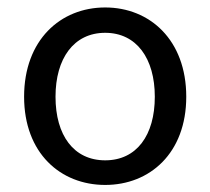

<svg xmlns="http://www.w3.org/2000/svg" viewBox="-20 -495 574 525"><path d="M45.9 -230.5C45.9 -76.2 145.5 10.7 267.6 10.7C389.6 10.7 489.3 -76.2 489.3 -230.5C489.3 -385.7 389.6 -474.6 267.6 -474.6C145.5 -474.6 45.9 -385.7 45.9 -230.5ZM403.3 -230.5C403.3 -125 353.5 -56.6 267.6 -56.6C181.6 -56.6 131.8 -125 131.8 -230.5C131.8 -335 181.6 -405.3 267.6 -405.3C353.5 -405.3 403.3 -335 403.3 -230.5Z"/></svg>

Font: Ed Sans Neue
Style: Regular
Weight: 400
Designer: Stephen Hutchings
Version: Version 1.004;PS 001.004;hotconv 1.0.88;makeotf.lib2.5.64775